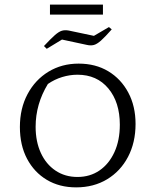

<svg xmlns="http://www.w3.org/2000/svg" viewBox="-20 -803 672 830"><path d="M309 7Q237 7 182.5 -25.5Q128 -58 97 -116.5Q66 -175 66 -254Q66 -334 99 -396Q132 -458 189.5 -493Q247 -528 320 -528Q393 -528 448 -495Q503 -462 534.5 -403Q566 -344 566 -267Q566 -187 533.5 -125Q501 -63 443 -28Q385 7 309 7ZM315 -38Q369 -38 410 -66Q451 -94 474.5 -145Q498 -196 498 -264Q498 -361 448.5 -420.5Q399 -480 315 -480Q282 -480 249 -470Q216 -460 187 -440Q134 -353 134 -255Q134 -191 156.5 -142Q179 -93 220 -65.5Q261 -38 315 -38ZM196 -740V-783H425V-740ZM182 -592 170 -604Q199 -635 216.5 -650.5Q234 -666 247 -670Q260 -674 277 -671L386 -648L451 -686L463 -676Q434 -643 416.5 -627.5Q399 -612 385.5 -608.5Q372 -605 355 -609L248 -632Z"/></svg>

Font: Piazzolla SC Light
Style: Regular
Weight: 300
Designer: Juan Pablo del Peral
Foundry: Huerta Tipografica
Version: Version 1.330